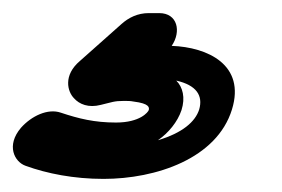

<svg xmlns="http://www.w3.org/2000/svg" viewBox="-46 -45 431 293"><path d="M124 63C123 63 124 63 124 63ZM223 78C254 85 264 101 258 122C252 141 232 158 195 169C211 158 225 141 231 123C237 104 233 88 223 78ZM216 25C231 3 225 -25 197 -25H181C164 -25 150 -18 139 -8L76 48C50 70 57 95 67 105C75 114 89 120 108 115C125 111 128 109 143 109C149 109 153 109 158 110C182 113 182 119 181 123C180 126 168 142 131 142C98 142 74 136 47 127C27 120 2 132 -14 150C-37 177 -24 202 -7 208C26 220 67 228 112 228C192 228 285 197 308 122C329 54 271 27 216 25Z"/></svg>

Font: DIN Rundschrift
Style: BreitKontKu
Weight: 400
Width: 7
Version: Version 1.027